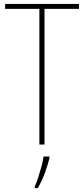

<svg xmlns="http://www.w3.org/2000/svg" viewBox="-20 -734 427 975"><path d="M206 0H180V-689H6V-714H381V-689H206ZM231 70Q222 106 207 146.5Q192 187 172 221H157V212Q165 195 174 167Q183 139 191 110Q199 81 201 61H231Z"/></svg>

Font: Noto Sans Tamil Condensed Thin
Style: Regular
Weight: 100
Width: 3
Designer: Jelle Bosma - Monotype Design Team
Foundry: Monotype Imaging Inc.
Version: Version 2.004; ttfautohint (v1.8.4.7-5d5b)